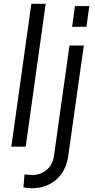

<svg xmlns="http://www.w3.org/2000/svg" viewBox="-20 -777 503 1017"><path d="M116 0 222 -757H146L40 0ZM438 -635 453 -745H377L362 -635ZM150 220C244 220 325 162 341 52L424 -536H348L266 48C257 115 206 150 150 150C139 150 125 148 110 147L104 215C115 218 139 220 150 220Z"/></svg>

Font: Plus Jakarta Sans
Style: Italic
Weight: 400
Italic angle: -8°
Designer: Gumpita Rahayu
Foundry: Tokotype
Version: Version 2.071;gftools[0.9.30]